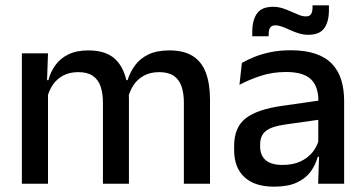

<svg xmlns="http://www.w3.org/2000/svg" viewBox="-20 -689 1364 720"><path d="M767.5 0H669.5V-304.5Q669.5 -339 660.8 -364.8Q652 -390.5 631.8 -404.5Q611.5 -418.5 577 -418.5Q544 -418.5 520 -405.5Q496 -392.5 481.2 -370.5Q466.5 -348.5 460 -320.5L447 -388.5H458.5Q467.5 -418 486 -443.5Q504.5 -469 536 -484.5Q567.5 -500 615.5 -500Q669.5 -500 703 -478.8Q736.5 -457.5 752 -416.2Q767.5 -375 767.5 -315.5ZM160 0H62V-489H160L156 -374.5L160 -368.5ZM463.5 0H366V-304.5Q366 -339 357.2 -364.8Q348.5 -390.5 328.2 -404.5Q308 -418.5 273.5 -418.5Q240.5 -418.5 216.5 -405.5Q192.5 -392.5 177.8 -370.5Q163 -348.5 156.5 -320.5L140.5 -388.5H161.5Q169.5 -419.5 187.8 -444.8Q206 -470 236.5 -485Q267 -500 311.5 -500Q379.5 -500 414.5 -465Q449.5 -430 458.5 -363Q461 -353.5 462.2 -341.5Q463.5 -329.5 463.5 -318Z M1270.5 0H1173L1177 -116L1173.5 -131V-285L1174 -309.5Q1174 -366 1145.2 -392.5Q1116.5 -419 1053 -419Q1001.5 -419 957.5 -404.5Q913.5 -390 878 -371L887 -453Q907 -464.5 934 -475.5Q961 -486.5 995 -493.5Q1029 -500.5 1069.5 -500.5Q1125 -500.5 1163.5 -487.2Q1202 -474 1225.5 -449Q1249 -424 1259.8 -389Q1270.5 -354 1270.5 -311ZM1007.5 11Q935 11 896.5 -24.8Q858 -60.5 858 -126.5V-141.5Q858 -211.5 901.2 -245.2Q944.5 -279 1037.5 -292L1184.5 -313L1190 -242L1049 -222Q998.5 -215 977 -197.8Q955.5 -180.5 955.5 -147V-140Q955.5 -106.5 976.2 -88.5Q997 -70.5 1039.5 -70.5Q1078.5 -70.5 1106.5 -83.5Q1134.5 -96.5 1152 -118.2Q1169.5 -140 1176 -166.5L1189.5 -101H1171.5Q1163.5 -71 1145 -45.5Q1126.5 -20 1093.2 -4.5Q1060 11 1007.5 11ZM1136 -558.5Q1118 -558.5 1101 -563.8Q1084 -569 1068.2 -576.2Q1052.5 -583.5 1038.5 -588.8Q1024.5 -594 1012.5 -594Q999 -594 993.2 -585.5Q987.5 -577 987.5 -560V-553H926V-570Q926 -613.5 943.8 -638.5Q961.5 -663.5 1004 -663.5Q1022.5 -663.5 1039.5 -658Q1056.5 -652.5 1072 -645.5Q1087.5 -638.5 1101.2 -633Q1115 -627.5 1127 -627.5Q1141 -627.5 1146.5 -636.2Q1152 -645 1152 -662V-669H1213.5V-651.5Q1213.5 -607.5 1195.8 -583Q1178 -558.5 1136 -558.5Z"/></svg>

Font: Anek Malayalam Medium Medium
Style: Regular
Weight: 500
Version: Version 1.003